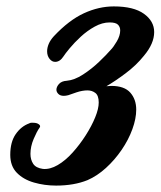

<svg xmlns="http://www.w3.org/2000/svg" viewBox="-20 -570 501 599"><path d="M155 9Q119 9 86 -0.5Q53 -10 32.5 -31Q12 -52 12 -87Q12 -127 29 -151.5Q46 -176 71 -185Q74 -187 77.5 -187Q81 -187 84 -187Q95 -187 101.5 -182Q108 -177 103 -171Q95 -160 85 -136.5Q75 -113 75 -90Q75 -72 83.5 -59Q92 -46 114 -43Q136 -41 160 -55Q184 -69 206.5 -94Q229 -119 247.5 -148Q266 -177 277 -204Q288 -231 288 -250Q288 -272 277.5 -280Q267 -288 253 -288Q237 -288 219 -282Q201 -276 193 -273Q189 -272 185.5 -271.5Q182 -271 179 -271Q168 -271 162 -277Q156 -283 156 -290Q156 -299 164 -308Q172 -317 188 -318Q212 -320 239 -337.5Q266 -355 289 -377Q312 -399 325 -414Q334 -423 344.5 -441Q355 -459 355 -475Q355 -486 348 -493Q341 -500 322 -500Q299 -500 275.5 -487Q252 -474 232 -455.5Q212 -437 197.5 -419.5Q183 -402 178 -394Q167 -377 152 -377Q142 -377 134.5 -386.5Q127 -396 127 -410Q127 -421 132 -433Q137 -445 148 -457Q195 -507 241.5 -528.5Q288 -550 335 -550Q397 -550 429 -527Q461 -504 461 -470Q461 -434 429 -396Q405 -366 371.5 -341Q338 -316 312 -301Q316 -301 319.5 -301.5Q323 -302 327 -302Q368 -302 386.5 -281Q405 -260 405 -228Q405 -200 393 -167Q381 -134 359.5 -102.5Q338 -71 310.5 -46Q283 -21 253 -8Q211 9 155 9Z"/></svg>

Font: Praise
Style: Regular
Weight: 400
Designer: Robert E. Leuschke
Foundry: Robert E. Leuschke
Version: Version 1.100; ttfautohint (v1.8.3)